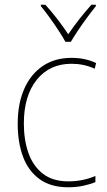

<svg xmlns="http://www.w3.org/2000/svg" viewBox="-20 -876 454 813"><path d="M269 -83Q195 -83 147.5 -117.5Q100 -152 77.5 -212.5Q55 -273 55 -352Q55 -437 82.5 -499.5Q110 -562 161 -596.5Q212 -631 283 -631Q341 -631 387 -609L381 -585Q357 -596 332.5 -601Q308 -606 283 -606Q190 -606 135.5 -538Q81 -470 81 -353Q81 -283 100.5 -228Q120 -173 161.5 -140.5Q203 -108 270 -108Q300 -108 329.5 -114Q359 -120 384 -131V-105Q363 -96 333 -89.5Q303 -83 269 -83ZM257 -699Q245 -721 226.5 -749Q208 -777 188.5 -804Q169 -831 153 -850V-856H172Q197 -829 223 -795Q249 -761 269 -731Q312 -794 367 -856H386V-850Q369 -829 349 -802Q329 -775 311 -748Q293 -721 280 -699Z"/></svg>

Font: Noto Sans Telugu UI SemiCondensed Thin
Style: Regular
Weight: 100
Width: 4
Designer: Jelle Bosma - Monotype Design Team
Foundry: Monotype Imaging Inc.
Version: Version 2.005; ttfautohint (v1.8.4.7-5d5b)